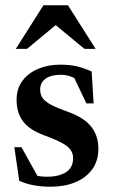

<svg xmlns="http://www.w3.org/2000/svg" viewBox="-20 -697 428 729"><path d="M208 -451.5Q243.5 -451.5 270.2 -445.5Q297 -439.5 328 -425.5L335.5 -304.5H308L249.5 -427L288 -385Q268.5 -399 250 -406Q231.5 -413 211 -413Q173.5 -413 153 -398.2Q132.5 -383.5 132.5 -357Q132.5 -337 142.8 -323.5Q153 -310 175.8 -298.2Q198.5 -286.5 235 -273.5Q262.5 -264 284.5 -251.2Q306.5 -238.5 321.8 -221.5Q337 -204.5 345.2 -182.5Q353.5 -160.5 353.5 -132.5Q353.5 -85.5 329.5 -53.2Q305.5 -21 264.8 -4.5Q224 12 172.5 12Q137.5 12 108 6.5Q78.5 1 53 -10.5L34.5 -138H61.5L134.5 -7L72.5 -46Q90 -38 104.8 -33.5Q119.5 -29 132.8 -27.5Q146 -26 159 -26Q203.5 -26 230.5 -43.2Q257.5 -60.5 257.5 -96Q257.5 -112.5 250 -124.8Q242.5 -137 228.2 -146.5Q214 -156 193.5 -165Q173 -174 147 -183.5Q112.5 -196 89.2 -214.2Q66 -232.5 54.5 -258Q43 -283.5 43 -317.5Q43 -360.5 65.2 -390.2Q87.5 -420 125.2 -435.8Q163 -451.5 208 -451.5ZM40 -511.5 145 -677H238L343 -511.5H300.5L173.5 -616.5H209.5L82.5 -511.5Z"/></svg>

Font: Newsreader 24pt SemiBold
Style: Regular
Weight: 600
Designer: Hugues Gentile
Foundry: Production Type
Version: Version 1.003